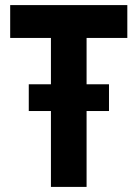

<svg xmlns="http://www.w3.org/2000/svg" viewBox="-20 -734 540 754"><path d="M93 -298V-403H408V-298ZM180 0V-585H20V-714H480V-585H320V0Z"/></svg>

Font: Noto Sans Mono Condensed Extra
Style: Regular
Weight: 800
Width: 3
Designer: Monotype Design Team
Foundry: Monotype Imaging Inc.
Version: Version 1.900